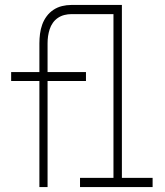

<svg xmlns="http://www.w3.org/2000/svg" viewBox="-20 -755 665 775"><path d="M139 0V-428H25V-464H139V-580Q139 -599 141.5 -618.5Q144 -638 150.5 -656Q157 -674 168.5 -689.5Q180 -705 196 -715.5Q212 -726 230.5 -730.5Q249 -735 268 -735H472V-37H596V0H303V-37H438V-698H268Q254 -698 240 -694.5Q226 -691 214 -683Q202 -675 193.5 -663Q185 -651 180.5 -637Q176 -623 174 -609Q172 -595 172 -580V-464H327V-428H172V0Z"/></svg>

Font: Zed Sans Extralight
Style: Regular
Weight: 200
Designer: Belleve Invis
Foundry: Belleve Invis
Version: Version 1.0.0; ttfautohint (v1.8.4)